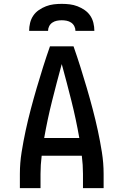

<svg xmlns="http://www.w3.org/2000/svg" viewBox="-20 -975 640 995"><path d="M83 0V-74Q83 -130 92 -186.5Q101 -243 113 -298.5Q125 -354 139.5 -409Q154 -464 170 -518.5Q186 -573 203 -627Q220 -681 239 -735H361Q380 -681 397 -627Q414 -573 430 -518.5Q446 -464 460.5 -409Q475 -354 487 -298.5Q499 -243 508 -186.5Q517 -130 517 -74V0H410V-74Q410 -97 408.5 -120.5Q407 -144 404 -168H196Q193 -144 191.5 -120.5Q190 -97 190 -74V0ZM391 -260Q374 -357 350 -452.5Q326 -548 300 -643Q274 -548 250 -452.5Q226 -357 209 -260ZM131 -815Q131 -836 136 -856.5Q141 -877 152.5 -894Q164 -911 181.5 -923Q199 -935 218.5 -942.5Q238 -950 258.5 -952.5Q279 -955 300 -955Q321 -955 341.5 -952.5Q362 -950 381.5 -942.5Q401 -935 418.5 -923Q436 -911 447.5 -894Q459 -877 464 -856.5Q469 -836 469 -815H371Q371 -828 365 -839.5Q359 -851 348.5 -858Q338 -865 325.5 -867.5Q313 -870 300 -870Q287 -870 274.5 -867.5Q262 -865 251.5 -858Q241 -851 235 -839.5Q229 -828 229 -815Z"/></svg>

Font: Zed Mono Semibold Extended
Style: Regular
Weight: 600
Width: 7
Monospace: yes
Designer: Belleve Invis
Foundry: Belleve Invis
Version: Version 1.0.0; ttfautohint (v1.8.4)